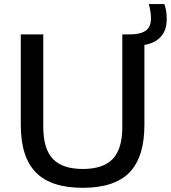

<svg xmlns="http://www.w3.org/2000/svg" viewBox="-20 -908 834 938"><path d="M81.5 -298V-740H191.5V-287.5Q191.5 -180.5 238.5 -131.5Q285.5 -82.5 384.5 -82.5Q484 -82.5 530.8 -131.5Q577.5 -180.5 577.5 -287.5V-740H615Q666 -740 691.8 -758.2Q717.5 -776.5 717.5 -817.5Q717.5 -835 715 -851.2Q712.5 -867.5 707 -888H783Q789.5 -869 792 -851.8Q794.5 -834.5 794.5 -813.5Q794.5 -761 766 -729Q737.5 -697 685.5 -688.5V-298Q685.5 -141 612.8 -65.8Q540 9.5 384.5 9.5Q228.5 9.5 155 -65.8Q81.5 -141 81.5 -298Z"/></svg>

Font: Encode Sans Semi Expanded Medium
Style: Regular
Weight: 500
Width: 6
Designer: Multiple Designers
Foundry: Impallari Type
Version: Version 2.000